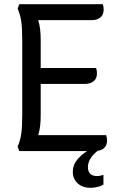

<svg xmlns="http://www.w3.org/2000/svg" viewBox="-20 -720 560 915"><path d="M399 77Q399 97 410 108Q421 119 441 119Q458 119 473 113V160Q445 175 411 175Q373 175 350 153.5Q327 132 327 99Q327 66 347.5 41.5Q368 17 395 0H72L64 -21Q77 -51 81.5 -83.5Q86 -116 86 -177V-523Q86 -584 81.5 -616.5Q77 -649 64 -679L72 -700H470Q474 -688 474 -674Q474 -650 458.5 -637Q443 -624 417 -624H162Q169 -602 171.5 -578.5Q174 -555 174 -523V-396H438Q442 -384 442 -370Q442 -346 426.5 -333Q411 -320 385 -320H174V-177Q174 -145 171.5 -121.5Q169 -98 162 -76H486Q490 -64 490 -50Q490 -29 478 -16.5Q466 -4 445 -1Q399 35 399 77Z"/></svg>

Font: Thasadith
Style: Bold
Weight: 700
Designer: Cadson Demak Co.,Ltd.
Foundry: Cadson Demak Co.,Ltd.
Version: Version 1.000; ttfautohint (v1.6)